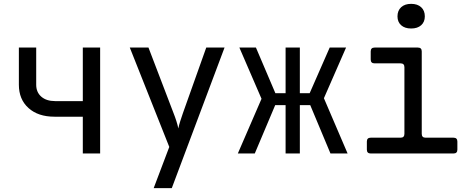

<svg xmlns="http://www.w3.org/2000/svg" viewBox="-20 -797 2440 997"><path d="M410 0V-191H263Q178 -191 128 -236Q78 -281 78 -357V-550H168V-357Q168 -318 194.5 -295Q221 -272 266 -272H410V-550H500V0Z M778 180 859 -34 654 -550H751L881 -210Q889 -190 896 -168Q903 -146 906 -130Q909 -146 916 -168Q923 -190 930 -210L1051 -550H1146L872 180Z M1215 0 1338 -284 1223 -550H1309L1410 -313H1463V-550H1537V-313H1588L1692 -550H1777L1662 -287L1785 0H1696L1591 -251H1537V0H1463V-251H1409L1303 0Z M1905 0Q1885 0 1885 -20V-62Q1885 -82 1905 -82H2060Q2080 -82 2080 -102V-448Q2080 -468 2060 -468H1925Q1905 -468 1905 -488V-530Q1905 -550 1925 -550H2150Q2170 -550 2170 -530V-102Q2170 -82 2190 -82H2335Q2355 -82 2355 -62V-20Q2355 0 2335 0ZM2115 -649Q2082 -649 2063 -666Q2044 -683 2044 -712Q2044 -742 2063 -759.5Q2082 -777 2115 -777Q2148 -777 2167 -759.5Q2186 -742 2186 -712Q2186 -683 2167 -666Q2148 -649 2115 -649Z"/></svg>

Font: Pitagon Sans Mono
Style: Regular
Weight: 400
Monospace: yes
Designer: Travis Tran
Foundry: Pitagon
Version: Version 1.001;gftools[0.9.26]